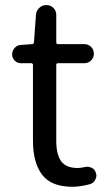

<svg xmlns="http://www.w3.org/2000/svg" viewBox="-20 -715 417 748"><path d="M262.7 12.7Q179.7 12.7 144 -34.2Q108.4 -81.1 108.4 -168V-461.9Q108.4 -468.8 100.6 -468.8H61.5Q46.9 -468.8 37.1 -479Q27.3 -489.3 27.3 -503.9Q27.3 -517.6 37.1 -528.3Q46.9 -539.1 61.5 -540L104.5 -543Q112.3 -543 112.3 -550.8L120.1 -657.2Q121.1 -672.9 132.8 -684.1Q144.5 -695.3 161.1 -695.3Q176.8 -695.3 188 -684.1Q199.2 -672.9 199.2 -657.2V-550.8Q199.2 -543 206.1 -543H308.6Q324.2 -543 335 -532.2Q345.7 -521.5 345.7 -505.9Q345.7 -490.2 335 -479.5Q324.2 -468.8 308.6 -468.8H206.1Q199.2 -468.8 199.2 -461.9V-166Q199.2 -113.3 218.3 -86.9Q237.3 -60.5 283.2 -60.5Q294.9 -60.5 311.5 -64.5Q325.2 -67.4 337.9 -61Q350.6 -54.7 353.5 -41Q355.5 -36.1 355.5 -31.2Q355.5 -22.5 350.6 -13.7Q343.8 -1 329.1 2.9Q291 12.7 262.7 12.7Z"/></svg>

Font: Gen Jyuu Gothic Regular
Style: Regular
Weight: 400
Designer: [Source Han Sans]
Ryoko NISHIZUKA  (kana & ideographs); Paul D. Hunt (Latin, Greek & Cyrillic); Wenlong ZHANG  (bopomofo
Version: Version 1.002.20150607